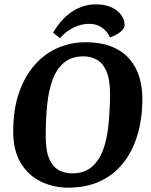

<svg xmlns="http://www.w3.org/2000/svg" viewBox="-20 -855 695 886"><path d="M423 -835Q463 -835 492.5 -822Q522 -809 538.5 -787Q555 -765 555 -739Q555 -723 535.5 -707.5Q516 -692 487 -682Q480 -700 466 -714.5Q452 -729 433.5 -737Q415 -745 391 -745Q365 -745 340 -736Q315 -727 294 -712.5Q273 -698 257 -679L225 -704Q262 -768 313 -801.5Q364 -835 423 -835ZM295 11Q227 11 169 -17Q111 -45 76 -102.5Q41 -160 41 -247Q41 -351 68 -428Q95 -505 141.5 -557Q188 -609 248 -634.5Q308 -660 373 -660Q448 -660 498.5 -638.5Q549 -617 579.5 -580.5Q610 -544 623.5 -497.5Q637 -451 637 -402Q637 -309 614.5 -233Q592 -157 548.5 -102.5Q505 -48 441.5 -18.5Q378 11 295 11ZM313 -55Q368 -55 402.5 -84Q437 -113 455.5 -163Q474 -213 480.5 -278.5Q487 -344 488 -417Q488 -488 471 -526.5Q454 -565 426 -580Q398 -595 365 -595Q310 -595 275.5 -566Q241 -537 222.5 -486.5Q204 -436 197.5 -369.5Q191 -303 191 -228Q191 -159 207.5 -121.5Q224 -84 252 -69.5Q280 -55 313 -55Z"/></svg>

Font: Faustina
Style: Bold Italic
Weight: 700
Italic angle: -8°
Designer: Alfonso Garcia
Foundry: http://www.omnibus-type.com
Version: Version 1.200